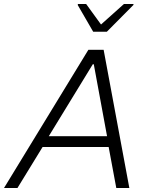

<svg xmlns="http://www.w3.org/2000/svg" viewBox="-41 -936 753 956"><path d="M-21 0 399 -688H475L603 0H538L500 -204H171L46 0ZM202 -258H492L426 -616H421ZM423 -778 346 -911 347 -916H388L462 -814L576 -916H624L623 -911L491 -778Z"/></svg>

Font: Saira Thin Light
Style: Italic
Weight: 300
Italic angle: -12°
Version: Version 1.101